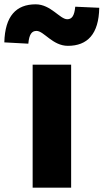

<svg xmlns="http://www.w3.org/2000/svg" viewBox="-79 -868 479 888"><path d="M72 0H250V-569H72ZM235 -656C325 -656 378 -710 380 -832L269 -837C265 -794 253 -779 232 -779C198 -779 156 -848 86 -848C-4 -848 -56 -794 -59 -672L52 -666C56 -710 68 -725 90 -725C124 -725 164 -656 235 -656Z"/></svg>

Font: Noto Sans KR Black
Style: Regular
Weight: 900
Designer: Ryoko NISHIZUKA 西塚涼子 (kana, bopomofo & ideographs); Paul D. Hunt (Latin, Greek & Cyrillic); Sandoll Communications 산돌커뮤니
Foundry: Adobe
Version: Version 2.004;hotconv 1.0.118;makeotfexe 2.5.65603